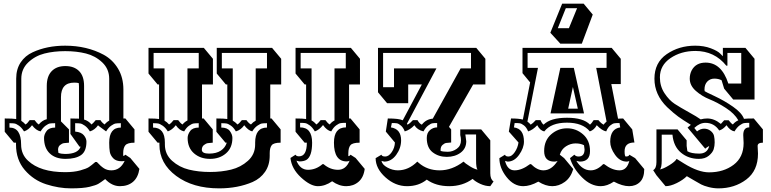

<svg xmlns="http://www.w3.org/2000/svg" viewBox="-20 -963 4237 1055"><path d="M658 -471V-312H669L719 -252V-179Q681 -179 669 -165Q657 -151 657 -122V-106Q664 -107 669 -113L696 -95L746 -35Q739 12 711 36Q683 60 639 60Q595 60 558 21Q534 39 520.5 47Q507 55 472 63.5Q437 72 370 72Q303 72 233.5 49.5Q164 27 116 -29Q68 -85 68 -168V-179H56L6 -239V-312Q51 -312 69 -309V-531Q69 -583 93.5 -620Q118 -657 160 -676Q238 -712 338 -712Q457 -712 550 -662Q599 -635 628.5 -586Q658 -537 658 -471ZM483 -279Q493 -287 506 -303H532Q539 -290 555 -279Q565 -292 580 -300V-530Q580 -584 542 -620Q504 -656 452.5 -669Q401 -682 338.5 -682Q276 -682 224.5 -669Q173 -656 135 -620Q97 -584 97 -530V-299Q111 -290 120 -279Q130 -284 143 -303H170Q183 -285 193 -279Q212 -302 237 -308V-491Q237 -544 264 -572Q291 -600 339 -600Q387 -600 414.5 -572.5Q442 -545 442 -491V-306Q465 -300 483 -279ZM393 -286V-240Q427 -237 441 -219.5Q455 -202 455 -185Q455 -131 425 -110.5Q395 -90 340 -90Q285 -90 253.5 -120Q222 -150 222 -205Q222 -224 236 -243Q250 -262 283 -262V-286Q264 -286 254.5 -284.5Q245 -283 230.5 -272.5Q216 -262 203 -241Q178 -246 156 -275Q137 -249 112 -241Q99 -262 84 -272.5Q69 -283 59.5 -284.5Q50 -286 32 -286V-262Q96 -262 96 -169Q96 -115 134 -80Q201 -17 338 -17Q386 -17 420.5 -26.5Q455 -36 468.5 -45Q482 -54 504 -73H512Q534 -49 551.5 -38Q569 -27 592 -27Q641 -27 665 -79Q659 -77 648 -77Q618 -77 602.5 -93Q587 -109 583.5 -128Q580 -147 580 -179Q580 -262 644 -262V-286Q626 -286 616 -284.5Q606 -283 591 -272.5Q576 -262 563 -241L521 -272L519 -275Q501 -249 474 -241Q461 -262 446 -272.5Q431 -283 421 -284.5Q411 -286 393 -286ZM315 -429V-296L359 -252V-179Q342 -178 331.5 -176.5Q321 -175 310 -166Q299 -157 299 -140L301 -123Q317 -117 338 -117Q409 -117 423 -157H417L367 -227V-312Q400 -312 414 -311V-489L413 -506Q406 -509 388 -509Q315 -509 315 -429Z M1525 -499H1465V-312H1472L1522 -252V-179Q1484 -179 1473 -165Q1462 -151 1462 -121V-108Q1462 -56 1436.5 -19Q1411 18 1368 37Q1287 72 1184 72Q1040 72 948 3.5Q856 -65 856 -168V-179H846L796 -239V-312Q837 -312 854 -309V-499H846L796 -559V-700H1100L1150 -640V-499H1090V-312H1099L1149 -252V-179Q1132 -178 1122 -176.5Q1112 -175 1100.5 -166Q1089 -157 1089 -140Q1089 -119 1129 -119Q1169 -119 1193.5 -135.5Q1218 -152 1226 -179H1219L1169 -239V-312Q1212 -312 1229 -309V-499H1221L1171 -559V-700H1475L1525 -640ZM1382 -169V-179Q1382 -262 1447 -262V-286Q1429 -286 1419.5 -284.5Q1410 -283 1394.5 -272.5Q1379 -262 1366 -241Q1344 -246 1322 -275Q1304 -249 1276 -241Q1264 -262 1249 -272.5Q1234 -283 1224 -284.5Q1214 -286 1196 -286V-262Q1229 -262 1243 -243Q1257 -224 1257 -205Q1257 -151 1222 -120.5Q1187 -90 1134 -90Q1081 -90 1046 -120.5Q1011 -151 1011 -205Q1011 -224 1025 -243Q1039 -262 1072 -262V-286Q1054 -286 1044 -284.5Q1034 -283 1019 -272.5Q1004 -262 992 -241Q966 -246 946 -275Q926 -249 902 -241Q889 -262 873.5 -272.5Q858 -283 848.5 -284.5Q839 -286 821 -286V-262Q886 -262 886 -179V-169Q886 -115 925.5 -79.5Q965 -44 1018 -31Q1071 -18 1134 -18Q1197 -18 1250 -31Q1303 -44 1342.5 -79.5Q1382 -115 1382 -169ZM1285 -279Q1295 -285 1309 -303H1334Q1347 -285 1359 -279Q1370 -292 1385 -300V-587H1447V-672H1199V-587H1259V-300Q1273 -292 1285 -279ZM909 -279Q921 -286 934 -303H959Q972 -285 983 -279Q994 -293 1010 -301V-587H1072V-672H824V-587H884V-300Q897 -293 909 -279Z M1958 -499H1898V-312H1906L1956 -252V-179Q1917 -179 1905.5 -165Q1894 -151 1894 -120V-105Q1901 -105 1906 -113L1934 -95L1984 -35Q1978 12 1950 36Q1922 60 1882.5 60Q1843 60 1805 33Q1767 60 1726.5 60Q1686 60 1634 12Q1582 -36 1576 -95L1604 -113Q1608 -104 1623 -104Q1666 -104 1666 -179H1654L1604 -239V-312Q1645 -312 1662 -309V-499H1654L1604 -559V-700H1908L1958 -640ZM1718 -279Q1728 -285 1742 -303H1768Q1781 -285 1792 -279Q1802 -293 1818 -301V-587H1880V-672H1632V-587H1692V-301Q1706 -294 1718 -279ZM1758 -61Q1794 -30 1837.5 -30Q1881 -30 1901 -80Q1894 -76 1885 -76Q1815 -76 1815 -179Q1815 -263 1881 -263V-288Q1862 -288 1852 -286.5Q1842 -285 1827 -274Q1812 -263 1800 -241Q1776 -246 1755 -276Q1734 -249 1710 -241Q1697 -263 1682 -274Q1667 -285 1657 -286.5Q1647 -288 1629 -288V-263Q1695 -263 1695 -179Q1695 -103 1663 -84Q1648 -76 1625 -76L1609 -80Q1629 -30 1672.5 -30Q1716 -30 1752 -61Z M2223 -499V-396H2107L2057 -456V-700H2597L2647 -640V-499H2580L2447 -266L2459 -252V-180Q2442 -179 2432 -177.5Q2422 -176 2411.5 -166.5Q2401 -157 2401 -140V-134Q2414 -129 2440.5 -129Q2467 -129 2490 -145.5Q2513 -162 2513 -192Q2513 -206 2509 -221V-252H2624L2674 -192V-11Q2674 22 2692 34L2674 60Q2647 60 2619.5 47.5Q2592 35 2577 20Q2522 60 2448.5 60Q2375 60 2325 24Q2281 60 2216.5 60Q2152 60 2098 11.5Q2044 -37 2044 -94L2076 -113Q2078 -103 2097 -103Q2116 -103 2132.5 -127Q2149 -151 2150 -180L2100 -240L2111 -312Q2172 -312 2193 -302L2298 -499ZM2219 -278Q2233 -285 2249 -303H2274Q2285 -283 2298 -278Q2321 -308 2358 -311L2511 -587H2568V-672H2085V-484H2145V-587H2378L2216 -283ZM2537 -224 2542 -187Q2542 -147 2511 -124Q2480 -101 2435 -101Q2390 -101 2357.5 -126Q2325 -151 2325 -205Q2325 -233 2342.5 -248Q2360 -263 2382 -263V-287Q2365 -287 2356 -285.5Q2347 -284 2332.5 -273Q2318 -262 2307 -241Q2273 -249 2257 -275Q2233 -249 2204 -241Q2196 -262 2183 -273Q2170 -284 2160.5 -285.5Q2151 -287 2133 -287L2128 -263Q2184 -254 2184 -192Q2184 -149 2157 -112Q2130 -75 2091 -75L2076 -79Q2080 -58 2108.5 -42.5Q2137 -27 2166 -27Q2225 -27 2273 -75L2281 -68Q2328 -27 2396 -27Q2464 -27 2527 -75Q2535 -66 2561.5 -49.5Q2588 -33 2604 -31Q2596 -39 2596 -82V-224Z M2851 -700H3341L3391 -640V-501H3339L3376 -311Q3385 -312 3404 -312L3454 -252L3466 -180Q3412 -180 3412 -132Q3412 -103 3419 -103Q3436 -103 3438 -113L3470 -94L3520 -34Q3520 14 3496.5 37Q3473 60 3436.5 60Q3400 60 3353 35Q3316 60 3281 60Q3226 60 3177.5 11Q3129 -38 3112 -94L3136 -113Q3144 -103 3159 -103Q3192 -103 3192 -142L3189 -165Q3170 -175 3142.5 -175Q3115 -175 3090 -159Q3065 -143 3056 -113L3080 -94L3130 -34Q3116 13 3083.5 36.5Q3051 60 3014.5 60Q2978 60 2938 35Q2893 60 2855 60Q2803 60 2763.5 10Q2724 -40 2724 -94L2755 -113Q2757 -103 2774.5 -103Q2792 -103 2808.5 -127Q2825 -151 2829 -180L2776 -240L2788 -312Q2831 -312 2853 -306L2893 -510L2851 -561ZM3222 -278Q3231 -285 3242 -303H3268Q3284 -284 3297 -278Q3301 -285 3313 -295L3256 -590H3313V-672H2879V-590H2936L2878 -295Q2890 -286 2896 -278Q2908 -285 2924 -303H2950Q2958 -284 2967 -278Q3005 -316 3095.5 -316Q3186 -316 3222 -278ZM3300 -61Q3344 -27 3384.5 -27Q3425 -27 3438 -79Q3433 -75 3424 -75Q3386 -75 3359.5 -112.5Q3333 -150 3333 -184Q3333 -255 3388 -263L3384 -287Q3365 -287 3355.5 -285.5Q3346 -284 3333 -273.5Q3320 -263 3311 -241Q3288 -245 3259 -275Q3252 -262 3242.5 -253.5Q3233 -245 3221 -241Q3182 -289 3095 -289Q3008 -289 2971 -241Q2948 -245 2932 -275Q2908 -249 2882 -241Q2873 -263 2859.5 -273.5Q2846 -284 2836 -285.5Q2826 -287 2808 -287L2804 -263Q2832 -259 2845.5 -239.5Q2859 -220 2859 -185Q2859 -150 2832.5 -112.5Q2806 -75 2769 -75L2755 -79Q2768 -27 2807.5 -27Q2847 -27 2892 -61H2898Q2932 -27 2966 -27Q3011 -27 3044 -79Q3036 -75 3026 -75Q2970 -75 2970 -133Q2970 -191 3008 -224.5Q3046 -258 3096 -258Q3146 -258 3184 -224.5Q3222 -191 3222 -133Q3222 -75 3166 -75L3147 -79Q3179 -27 3226 -27Q3261 -27 3294 -61ZM3005 -340 3059 -590H3133L3189 -340ZM3128 -485 3102 -366H3155ZM3177 -723H3059L3004 -783L3069 -943H3187L3237 -883ZM3045 -808H3106L3151 -918H3089Z M4143 -161 4145 -119Q4145 -25 4080.5 23.5Q4016 72 3928 72Q3901 72 3874 65Q3847 58 3833 50.5Q3819 43 3799.5 31.5Q3780 20 3778 19L3754 5Q3733 26 3698.5 43Q3664 60 3637 60L3587 0L3569 -28Q3587 -38 3587 -72V-252H3703L3753 -192V-161L3757 -132Q3778 -119 3822.5 -119Q3867 -119 3877 -161Q3861 -152 3855 -146L3758 -262L3776 -277Q3732 -304 3706.5 -322.5Q3681 -341 3646 -374Q3576 -442 3576 -530.5Q3576 -619 3643.5 -665.5Q3711 -712 3800 -712Q3848 -712 3886 -697.5Q3924 -683 3938 -668L3952 -654V-700H4076L4126 -640V-416H4009L3959 -476L3945 -522Q3928 -531 3905 -531Q3882 -531 3866.5 -515Q3851 -499 3851 -471L3852 -462Q3855 -459 3907.5 -434.5Q3960 -410 4008 -376.5Q4056 -343 4068 -310Q4083 -312 4122 -312L4172 -252V-179Q4143 -179 4143 -161ZM3606 -538Q3606 -489 3631.5 -450.5Q3657 -412 3687 -392.5Q3717 -373 3764 -347Q3811 -321 3830 -307Q3848 -312 3866 -312Q3905 -312 3941 -282L3959 -302H3984Q3997 -285 4007 -279Q4019 -294 4037 -302Q4016 -339 3969 -369.5Q3922 -400 3879.5 -417Q3837 -434 3803.5 -463.5Q3770 -493 3770 -531Q3770 -556 3781 -577Q3804 -619 3857 -619Q3945 -619 3982 -504H4053V-672H3977V-602H3971Q3906 -683 3801 -683Q3722 -683 3664 -643.5Q3606 -604 3606 -538ZM4066 -177 4064 -221Q4064 -263 4097 -263V-288Q4078 -288 4068.5 -286.5Q4059 -285 4044 -274Q4029 -263 4016 -241Q3992 -245 3972 -275Q3953 -252 3932 -246Q3904 -288 3856 -288Q3825 -288 3795 -260L3810 -241Q3829 -256 3849 -256Q3869 -256 3884.5 -244Q3900 -232 3903.5 -216Q3907 -200 3907 -180.5Q3907 -161 3901.5 -143Q3896 -125 3875 -107.5Q3854 -90 3820 -90Q3763 -90 3722 -124Q3681 -158 3675 -223H3616V-82Q3616 -41 3606 -32Q3625 -35 3657.5 -55Q3690 -75 3698 -90Q3712 -81 3738 -65Q3817 -16 3876 -16Q3956 -16 4011 -57.5Q4066 -99 4066 -177Z"/></svg>

Font: Ewert
Style: Regular
Weight: 400
Designer: Johan Kallas, Mihkel Virkus
Foundry: Johan Kallas, Mihkel Virkus
Version: Version 1.001